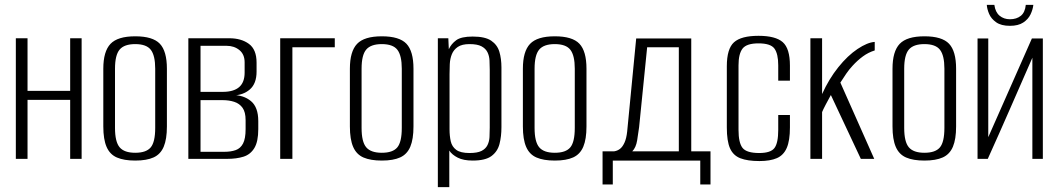

<svg xmlns="http://www.w3.org/2000/svg" viewBox="-20 -652 4345 788"><path d="M45 0V-495H93V-279H268V-495H315V0H268V-242H93V0Z M535 7Q489 7 460 -5.5Q431 -18 417.5 -49Q404 -80 404 -133V-370Q404 -441 433.5 -472Q463 -503 535 -503Q607 -503 636 -472.5Q665 -442 665 -370V-133Q665 -81 652 -50Q639 -19 610.5 -6Q582 7 535 7ZM535 -25Q580 -25 598.5 -47Q617 -69 617 -127V-370Q617 -424 599 -447.5Q581 -471 535 -471Q490 -471 471 -448.5Q452 -426 452 -370V-127Q452 -70 471 -47.5Q490 -25 535 -25Z M753 0V-495H921Q970 -495 1001.5 -472Q1033 -449 1033 -395V-358Q1033 -309 1005.5 -285Q978 -261 934 -260V-262Q980 -262 1010 -237Q1040 -212 1040 -155V-122Q1040 -71 1024 -44.5Q1008 -18 979.5 -9Q951 0 912 0ZM803 -29H901Q928 -29 947.5 -36Q967 -43 977.5 -63Q988 -83 988 -122V-159Q988 -192 975.5 -209.5Q963 -227 941.5 -234Q920 -241 894 -241H803ZM803 -275H894Q939 -275 961.5 -294.5Q984 -314 984 -354V-396Q984 -429 962.5 -446.5Q941 -464 910 -464H803Z M1130 0V-495H1354V-458H1180V0Z M1547 7Q1501 7 1472 -5.5Q1443 -18 1429.5 -49Q1416 -80 1416 -133V-370Q1416 -441 1445.5 -472Q1475 -503 1547 -503Q1619 -503 1648 -472.5Q1677 -442 1677 -370V-133Q1677 -81 1664 -50Q1651 -19 1622.5 -6Q1594 7 1547 7ZM1547 -25Q1592 -25 1610.5 -47Q1629 -69 1629 -127V-370Q1629 -424 1611 -447.5Q1593 -471 1547 -471Q1502 -471 1483 -448.5Q1464 -426 1464 -370V-127Q1464 -70 1483 -47.5Q1502 -25 1547 -25Z M1777 116V-495H1820L1822 -450Q1832 -472 1852.5 -487Q1873 -502 1920 -502Q1971 -502 1996 -485Q2021 -468 2029.5 -439.5Q2038 -411 2038 -375V-130Q2038 -92 2030 -61Q2022 -30 1997 -11.5Q1972 7 1920 7Q1882 7 1858.5 -5Q1835 -17 1824 -34V116ZM1907 -24Q1939 -24 1956 -32.5Q1973 -41 1980.5 -56Q1988 -71 1989 -89.5Q1990 -108 1990 -128V-366Q1990 -385 1989 -404Q1988 -423 1980.5 -438Q1973 -453 1956 -462Q1939 -471 1907 -471Q1876 -471 1859 -459.5Q1842 -448 1834.5 -429.5Q1827 -411 1826 -389Q1825 -367 1825 -348V-121Q1825 -94 1830 -72Q1835 -50 1852.5 -37Q1870 -24 1907 -24Z M2257 7Q2211 7 2182 -5.5Q2153 -18 2139.5 -49Q2126 -80 2126 -133V-370Q2126 -441 2155.5 -472Q2185 -503 2257 -503Q2329 -503 2358 -472.5Q2387 -442 2387 -370V-133Q2387 -81 2374 -50Q2361 -19 2332.5 -6Q2304 7 2257 7ZM2257 -25Q2302 -25 2320.5 -47Q2339 -69 2339 -127V-370Q2339 -424 2321 -447.5Q2303 -471 2257 -471Q2212 -471 2193 -448.5Q2174 -426 2174 -370V-127Q2174 -70 2193 -47.5Q2212 -25 2257 -25Z M2453 105V-31H2501Q2514 -33 2524.5 -41Q2535 -49 2543 -66.5Q2551 -84 2554 -112L2591 -494H2817V-31H2896V105H2854V7H2495V105ZM2575 -31H2766V-458H2636L2603 -130Q2600 -106 2595 -76Q2590 -46 2575 -31Z M3097 9Q3048 9 3018.5 -2.5Q2989 -14 2976 -43.5Q2963 -73 2963 -129V-380Q2963 -452 2992.5 -478.5Q3022 -505 3093 -505Q3163 -505 3192.5 -479Q3222 -453 3222 -383V-321H3174V-384Q3174 -431 3158.5 -452.5Q3143 -474 3093 -474Q3044 -474 3027.5 -452.5Q3011 -431 3011 -384V-119Q3011 -66 3027.5 -45Q3044 -24 3096 -24Q3143 -24 3158.5 -44.5Q3174 -65 3174 -119V-180H3222V-129Q3222 -75 3209 -45Q3196 -15 3168.5 -3Q3141 9 3097 9Z M3306 0V-495H3354V-266Q3382 -328 3420.5 -376Q3459 -424 3499.5 -451Q3540 -478 3570 -480V-445Q3544 -437 3521.5 -420.5Q3499 -404 3479 -382Q3465 -367 3453 -349.5Q3441 -332 3429 -313L3568 0H3513L3390 -262Q3380 -244 3369 -223Q3358 -202 3354 -192V0Z M3774 7Q3728 7 3699 -5.5Q3670 -18 3656.5 -49Q3643 -80 3643 -133V-370Q3643 -441 3672.5 -472Q3702 -503 3774 -503Q3846 -503 3875 -472.5Q3904 -442 3904 -370V-133Q3904 -81 3891 -50Q3878 -19 3849.5 -6Q3821 7 3774 7ZM3774 -25Q3819 -25 3837.5 -47Q3856 -69 3856 -127V-370Q3856 -424 3838 -447.5Q3820 -471 3774 -471Q3729 -471 3710 -448.5Q3691 -426 3691 -370V-127Q3691 -70 3710 -47.5Q3729 -25 3774 -25Z M3992 0V-494H4036V-89L4215 -494H4260V0H4217V-415Q4171 -310 4126 -207Q4081 -104 4034 0ZM4125 -546Q4089 -546 4068.5 -560.5Q4048 -575 4039.5 -595Q4031 -615 4030 -632H4061Q4065 -602 4082.5 -587.5Q4100 -573 4125 -573Q4152 -573 4169.5 -587Q4187 -601 4190 -632H4221Q4219 -613 4209.5 -593Q4200 -573 4179.5 -559.5Q4159 -546 4125 -546Z"/></svg>

Font: Alumni Sans Light
Style: Regular
Weight: 300
Version: Version 1.018